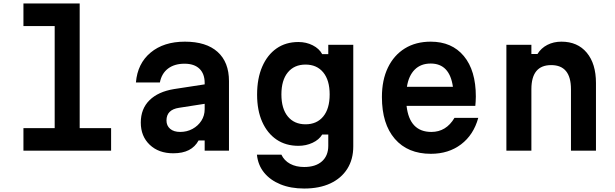

<svg xmlns="http://www.w3.org/2000/svg" viewBox="-20 -868 3540 1106"><path d="M115 -848H439V-130H620V0H115V-130H295V-718H115Z M1124 -59Q1104 -22 1068 -3.5Q1032 15 978 15Q894 15 842.5 -34Q791 -83 791 -162Q791 -241 841 -290.5Q891 -340 983 -355L1159 -382V-390Q1159 -443 1129 -472Q1099 -501 1043 -501Q985 -501 948 -473Q911 -445 901 -393H763Q772 -502 847.5 -565Q923 -628 1045 -628Q1168 -628 1233.5 -569Q1299 -510 1299 -401V0H1159V-59ZM939 -174Q939 -144 960 -126Q981 -108 1018 -108Q1057 -108 1089 -125.5Q1121 -143 1140 -172.5Q1159 -202 1159 -239V-270L1011 -247Q939 -236 939 -174Z M2015 -25Q2015 50 1980.5 104.5Q1946 159 1883 188.5Q1820 218 1732 218Q1655 218 1596 194Q1537 170 1501.5 126.5Q1466 83 1460 23H1601Q1617 57 1651 75.5Q1685 94 1732 94Q1798 94 1834.5 61.5Q1871 29 1871 -28V-93H1836Q1818 -63 1780.5 -45.5Q1743 -28 1699 -28Q1626 -28 1573 -64Q1520 -100 1490.5 -166Q1461 -232 1461 -323Q1461 -416 1490.5 -484Q1520 -552 1573 -589Q1626 -626 1699 -626Q1744 -626 1781.5 -607Q1819 -588 1836 -556H1871V-610H2015ZM1601 -324Q1601 -242 1638 -197Q1675 -152 1740 -152Q1805 -152 1842 -197Q1879 -242 1879 -324Q1879 -406 1842 -451Q1805 -496 1740 -496Q1675 -496 1638 -451Q1601 -406 1601 -324Z M2735 -189Q2708 -91 2636 -36.5Q2564 18 2462 18Q2329 18 2254.5 -68Q2180 -154 2180 -309Q2180 -407 2214.5 -478.5Q2249 -550 2312 -589Q2375 -628 2461 -628Q2583 -628 2652 -545Q2721 -462 2721 -312Q2721 -297 2720 -283.5Q2719 -270 2718 -258H2322Q2339 -108 2465 -108Q2550 -108 2598 -189ZM2461 -502Q2404 -502 2369 -467Q2334 -432 2324 -368H2589Q2570 -502 2461 -502Z M2897 0V-610H3041V-557H3076Q3097 -591 3133 -609.5Q3169 -628 3214 -628Q3307 -628 3360 -564.5Q3413 -501 3413 -390V0H3269V-354Q3269 -493 3155 -493Q3041 -493 3041 -354V0Z"/></svg>

Font: Martian Mono SemiBold
Style: Regular
Weight: 600
Monospace: yes
Designer: Roman Shamin
Foundry: Evil Martians
Version: Version 1.000; ttfautohint (v1.8.4.7-5d5b)